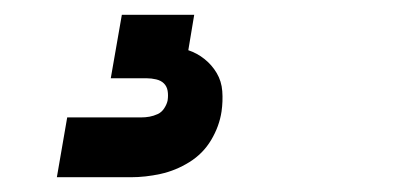

<svg xmlns="http://www.w3.org/2000/svg" viewBox="-20 -20 540 260"><path d="M57 220 71 139H171Q177 139 182.5 138Q188 137 193.5 134.5Q199 132 202.5 126.5Q206 121 207 116Q208 109 207 103Q206 97 202 93Q198 89 191.5 87.5Q185 86 179 86H130L145 0H243L235 48Q247 52 257 60Q267 68 273.5 79Q280 90 281 103.5Q282 117 280 131Q277 151 266 169.5Q255 188 236.5 199.5Q218 211 197.5 215.5Q177 220 157 220Z"/></svg>

Font: Iosevka Curly Heavy
Style: Italic
Weight: 900
Italic angle: -9°
Monospace: yes
Designer: Belleve Invis
Foundry: Belleve Invis
Version: Version 22.1.2; ttfautohint (v1.8.4)